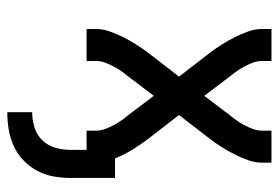

<svg xmlns="http://www.w3.org/2000/svg" viewBox="-142 -418 783 540"><g transform="rotate(90 250.0 -148.5)"><path d="M296 223V153Q318 153 339 146.5Q360 140 375 124.5Q390 109 396 88Q402 67 402 46V0H348V-26Q348 -40 343 -53Q338 -66 331.5 -78Q325 -90 317 -101Q309 -112 300 -123L250 -189L200 -123Q191 -112 183 -101Q175 -90 168.5 -78Q162 -66 157 -53Q152 -40 152 -26V0H62V-26Q62 -46 69 -65.5Q76 -85 85 -103Q94 -121 105 -138.5Q116 -156 128 -172L196 -260L128 -348Q116 -364 105 -381.5Q94 -399 85 -417Q76 -435 69 -454.5Q62 -474 62 -494V-520H152V-494Q152 -480 157 -467Q162 -454 168.5 -442Q175 -430 183 -419Q191 -408 200 -397L250 -331L300 -397Q309 -408 317 -419Q325 -430 331.5 -442Q338 -454 343 -467Q348 -480 348 -494V-520H438V-494Q438 -474 431 -454.5Q424 -435 415 -417Q406 -399 395 -381.5Q384 -364 372 -348L304 -260L372 -172Q388 -151 402 -128Q416 -105 426 -80H481V46Q481 70 476.5 94Q472 118 460.5 139.5Q449 161 431 178Q413 195 391 205Q369 215 345 219Q321 223 296 223Z"/></g></svg>

Font: Iosevka Term Curly Medium
Style: Regular
Weight: 500
Designer: Belleve Invis
Foundry: Belleve Invis
Version: Version 32.3.0